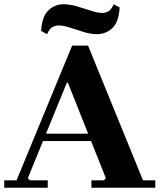

<svg xmlns="http://www.w3.org/2000/svg" viewBox="-20 -885 757 905"><path d="M0 0V-35H58L320 -670H395L654 -35H712V0H411V-35H469L479 -45L300 -495H295L111 -45L121 -35H205V0ZM169 -220V-255H495V-220ZM516 -865 544 -850Q540 -781 509.5 -752.5Q479 -724 437 -724Q407 -724 373.5 -734.5Q340 -745 309.5 -755Q279 -765 256 -765Q242 -765 227.5 -757.5Q213 -750 202 -724L174 -739Q178 -808 208.5 -836.5Q239 -865 279 -865Q309 -865 343 -855Q377 -845 409 -834.5Q441 -824 464 -824Q476 -824 490 -831Q504 -838 516 -865Z"/></svg>

Font: Brygada 1918
Style: Bold
Weight: 700
Designer: Mateusz Machalski | Borys Kosmynka | Przemek Hoffer
Foundry: NIEPODLEGLA 2018
Version: Version 3.006